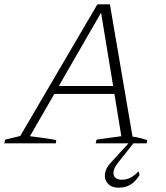

<svg xmlns="http://www.w3.org/2000/svg" viewBox="-47 -665 770 891"><path d="M568 -31Q586 -29 603 -24.5Q620 -20 636 -15L634 0H397L401 -17L516 -33L484 -229H205L92 -33Q122 -29 152.5 -25Q183 -21 214 -15L212 0H-27L-23 -17L47 -34L405 -645H463ZM226 -266H478L422 -606ZM505 206Q471 206 454 187.5Q437 169 440 142Q443 115 468 89L564 -16H585L500 91Q475 123 480.5 146Q486 169 519 169Q561 169 595 130L601 146Q567 206 505 206Z"/></svg>

Font: Piazzolla ExtraLight
Style: Italic
Weight: 200
Italic angle: -11.3°
Designer: Juan Pablo del Peral
Foundry: Huerta Tipografica
Version: Version 1.330